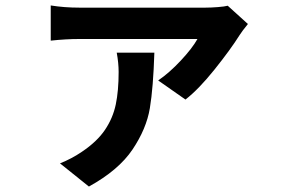

<svg xmlns="http://www.w3.org/2000/svg" viewBox="-20 -587 1040 704"><path d="M889 -499Q867 -472 859 -459Q825 -405 766.5 -332Q708 -259 660 -222L560 -292Q601 -320 643 -365Q685 -410 704 -444H270Q222 -444 166 -438V-567Q216 -559 270 -559H734Q754 -559 779 -561Q804 -563 815 -566ZM546 -394Q542 -266 529.5 -190.5Q517 -115 466 -39Q415 37 306 97L200 12Q243 -5 281 -31Q336 -68 365 -111Q394 -154 404.5 -204Q415 -254 415 -323Q415 -356 408 -394Z"/></svg>

Font: Sinter Bold
Style: Regular
Weight: 700
Foundry: Adobe & rsms
Version: Version 1.000